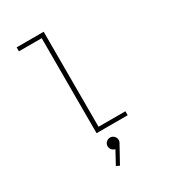

<svg xmlns="http://www.w3.org/2000/svg" viewBox="-250 -933 1209 1344"><g transform="rotate(-30 355.0 -260.5)"><path d="M321 -32H538V0H286.5V-768H102.5V-800H321ZM397 117.5Q397 133 388.5 145L314.5 279L288.5 266.5L345 162.5Q329.5 160 318.5 147.5Q307.5 135 307.5 117.5Q307.5 100 320.8 86.8Q334 73.5 352.5 73.5Q371 73.5 384 86.8Q397 100 397 117.5Z"/></g></svg>

Font: League Mono Thin
Style: Regular
Weight: 100
Width: 6
Designer: Tyler Finck
Foundry: The League of Moveable Type / Tyler Finck
Version: Version 2.300;RELEASE